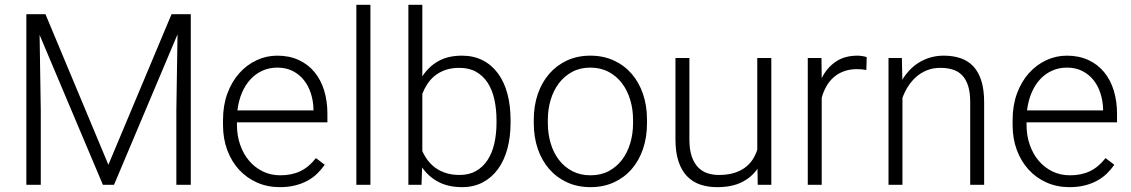

<svg xmlns="http://www.w3.org/2000/svg" viewBox="-20 -770 4712 800"><path d="M169.4 -710.9 431.6 -83.5 694.8 -710.9H774.9V0H714.8V-310.5L719.7 -627L455.1 0H408.7L145 -624.5L149.9 -310.5V0H89.8V-710.9Z M1146 9.8Q1094.2 9.8 1050.8 -9.5Q1007.3 -28.8 975.8 -63.2Q944.3 -97.7 926.8 -145Q909.2 -192.4 909.2 -249V-270Q909.2 -331.1 927.5 -380.6Q945.8 -430.2 977.1 -465.1Q1008.3 -500 1049.1 -519Q1089.8 -538.1 1135.3 -538.1Q1185.5 -538.1 1224.6 -520Q1263.7 -502 1290.3 -469.7Q1316.9 -437.5 1330.6 -393.1Q1344.2 -348.6 1344.2 -295.9V-260.3H967.3V-249Q967.3 -205.6 980.5 -167.2Q993.7 -128.9 1017.6 -100.6Q1041.5 -72.3 1074.7 -55.9Q1107.9 -39.6 1148.4 -39.6Q1195.3 -39.6 1231.2 -56.6Q1267.1 -73.7 1296.4 -111.3L1333 -83.5Q1319.8 -64.5 1302.5 -47.4Q1285.2 -30.3 1262.2 -17.6Q1239.3 -4.9 1210.4 2.4Q1181.6 9.8 1146 9.8ZM1135.3 -488.3Q1102.1 -488.3 1073.7 -475.6Q1045.4 -462.9 1023.7 -439.5Q1002 -416 988 -383.1Q974.1 -350.1 969.2 -310.1H1286.1V-316.4Q1285.2 -349.6 1275.4 -380.6Q1265.6 -411.6 1246.8 -435.5Q1228 -459.5 1200.2 -473.9Q1172.4 -488.3 1135.3 -488.3Z M1523.4 0H1464.8V-750H1523.4Z M2107.4 -258.8Q2107.4 -199.2 2094 -149.9Q2080.6 -100.6 2054.7 -65.2Q2028.8 -29.8 1991.2 -10Q1953.6 9.8 1905.8 9.8Q1847.7 9.8 1806.4 -12.2Q1765.1 -34.2 1738.8 -72.3L1736.3 0H1681.6V-750H1739.7V-451.7Q1766.1 -492.7 1806.6 -515.4Q1847.2 -538.1 1904.8 -538.1Q1953.1 -538.1 1990.7 -519Q2028.3 -500 2054.4 -464.8Q2080.6 -429.7 2094 -380.1Q2107.4 -330.6 2107.4 -269ZM2048.8 -269Q2048.8 -314.9 2040 -355Q2031.2 -395 2012.5 -424.3Q1993.7 -453.6 1964.4 -470.5Q1935.1 -487.3 1894 -487.3Q1860.8 -487.3 1835.4 -478.3Q1810.1 -469.2 1791.5 -454.1Q1772.9 -439 1760.3 -419.4Q1747.6 -399.9 1739.7 -378.9V-140.6Q1749 -119.6 1762.9 -101.3Q1776.9 -83 1795.9 -69.6Q1814.9 -56.2 1839.6 -48.6Q1864.3 -41 1895 -41Q1934.6 -41 1963.6 -57.6Q1992.7 -74.2 2011.7 -103.5Q2030.8 -132.8 2039.8 -172.6Q2048.8 -212.4 2048.8 -258.8Z M2204.1 -272Q2204.1 -329.6 2220.9 -378.4Q2237.8 -427.2 2268.6 -462.6Q2299.3 -498 2342.8 -518.1Q2386.2 -538.1 2439.5 -538.1Q2493.7 -538.1 2537.4 -518.1Q2581.1 -498 2611.8 -462.6Q2642.6 -427.2 2659.2 -378.4Q2675.8 -329.6 2675.8 -272V-255.9Q2675.8 -198.2 2659.2 -149.4Q2642.6 -100.6 2611.8 -65.2Q2581.1 -29.8 2537.6 -10Q2494.1 9.8 2440.4 9.8Q2386.7 9.8 2343.3 -10Q2299.8 -29.8 2268.8 -65.2Q2237.8 -100.6 2220.9 -149.4Q2204.1 -198.2 2204.1 -255.9ZM2262.7 -255.9Q2262.7 -212.4 2274.4 -173.1Q2286.1 -133.8 2308.6 -104.2Q2331.1 -74.7 2364.3 -57.1Q2397.5 -39.6 2440.4 -39.6Q2483.4 -39.6 2516.4 -57.1Q2549.3 -74.7 2571.8 -104.2Q2594.2 -133.8 2606 -173.1Q2617.7 -212.4 2617.7 -255.9V-272Q2617.7 -314.5 2606 -353.8Q2594.2 -393.1 2571.8 -422.9Q2549.3 -452.6 2515.9 -470.5Q2482.4 -488.3 2439.5 -488.3Q2397 -488.3 2364 -470.5Q2331.1 -452.6 2308.6 -422.9Q2286.1 -393.1 2274.4 -353.8Q2262.7 -314.5 2262.7 -272Z M3136.2 -66.9Q3111.3 -30.8 3070.1 -10.5Q3028.8 9.8 2967.8 9.8Q2928.7 9.8 2897 -1.2Q2865.2 -12.2 2842.3 -36.1Q2819.3 -60.1 2806.9 -97.9Q2794.4 -135.7 2794.4 -189.9V-528.3H2852.5V-189Q2852.5 -146.5 2862.3 -118.2Q2872.1 -89.8 2888.7 -72.8Q2905.3 -55.7 2927.5 -48.3Q2949.7 -41 2974.6 -41Q3009.8 -41 3036.6 -48.8Q3063.5 -56.6 3083 -70.8Q3102.5 -85 3115.2 -104Q3127.9 -123 3135.3 -146V-528.3H3193.8V0H3137.2Z M3589.8 -478.5Q3571.3 -481.9 3550.3 -481.9Q3520.5 -481.9 3496.6 -473.1Q3472.7 -464.4 3454.3 -448.5Q3436 -432.6 3423.6 -410.9Q3411.1 -389.2 3403.8 -362.8V0H3345.7V-528.3H3402.8L3403.8 -444.3Q3425.3 -487.8 3462.2 -512.9Q3499 -538.1 3552.7 -538.1Q3563.5 -538.1 3574.7 -536.1Q3585.9 -534.2 3591.3 -531.7Z M3737.8 -528.3 3739.7 -438Q3753.4 -460.4 3771.2 -479Q3789.1 -497.6 3811 -510.7Q3833 -523.9 3858.4 -531Q3883.8 -538.1 3912.1 -538.1Q3951.7 -538.1 3982.9 -527.3Q4014.2 -516.6 4035.9 -493.2Q4057.6 -469.7 4069.1 -432.9Q4080.6 -396 4080.6 -343.8V0H4022.5V-344.2Q4022.5 -385.3 4013.7 -412.6Q4004.9 -439.9 3988.8 -456.5Q3972.7 -473.1 3949.5 -480.2Q3926.3 -487.3 3897.9 -487.3Q3866.7 -487.3 3841.3 -476.8Q3815.9 -466.3 3796.4 -448.7Q3776.9 -431.2 3762.7 -408.4Q3748.5 -385.7 3740.2 -361.8V0H3682.1V-528.3Z M4436 9.8Q4384.3 9.8 4340.8 -9.5Q4297.4 -28.8 4265.9 -63.2Q4234.4 -97.7 4216.8 -145Q4199.2 -192.4 4199.2 -249V-270Q4199.2 -331.1 4217.5 -380.6Q4235.8 -430.2 4267.1 -465.1Q4298.3 -500 4339.1 -519Q4379.9 -538.1 4425.3 -538.1Q4475.6 -538.1 4514.6 -520Q4553.7 -502 4580.3 -469.7Q4606.9 -437.5 4620.6 -393.1Q4634.3 -348.6 4634.3 -295.9V-260.3H4257.3V-249Q4257.3 -205.6 4270.5 -167.2Q4283.7 -128.9 4307.6 -100.6Q4331.5 -72.3 4364.7 -55.9Q4397.9 -39.6 4438.5 -39.6Q4485.4 -39.6 4521.2 -56.6Q4557.1 -73.7 4586.4 -111.3L4623 -83.5Q4609.9 -64.5 4592.5 -47.4Q4575.2 -30.3 4552.2 -17.6Q4529.3 -4.9 4500.5 2.4Q4471.7 9.8 4436 9.8ZM4425.3 -488.3Q4392.1 -488.3 4363.8 -475.6Q4335.4 -462.9 4313.7 -439.5Q4292 -416 4278.1 -383.1Q4264.2 -350.1 4259.3 -310.1H4576.2V-316.4Q4575.2 -349.6 4565.4 -380.6Q4555.7 -411.6 4536.9 -435.5Q4518.1 -459.5 4490.2 -473.9Q4462.4 -488.3 4425.3 -488.3Z"/></svg>

Font: Melbourne
Style: Light
Weight: 300
Designer: Google
Version: Version 2.000980; 2014